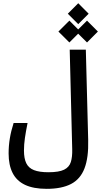

<svg xmlns="http://www.w3.org/2000/svg" viewBox="-20 -1003 630 1197"><path d="M271 174.3Q188.5 174.3 136 149.4Q83.5 124.5 58.6 75.2Q33.7 25.9 33.7 -46.4Q33.7 -94.2 41.3 -140.1Q48.8 -186 64.9 -236.3H151.9Q141.1 -183.1 135.3 -142.6Q129.4 -102.1 129.4 -64.5Q129.4 -15.1 143.8 14.6Q158.2 44.4 191.7 57.6Q225.1 70.8 281.7 70.8Q347.7 70.8 379.6 54.9Q411.6 39.1 421.6 7.1Q431.6 -24.9 430.2 -73.7L414.6 -693.4H515.1L529.8 -130.9Q532.7 -20.5 506.8 46.6Q481 113.8 422.9 144Q364.7 174.3 271 174.3ZM467.8 -852.5 402.8 -917.5 467.8 -982.9 532.7 -917.5ZM522.5 -738.3 454.1 -806.2 522.5 -874.5 590.3 -806.2ZM412.6 -738.3 344.2 -806.2 412.6 -874.5 480.5 -806.2Z"/></svg>

Font: Cascadia Mono
Style: Regular
Weight: 400
Monospace: yes
Designer: Aaron Bell
Foundry: Saja Typeworks
Version: Version 2404.023